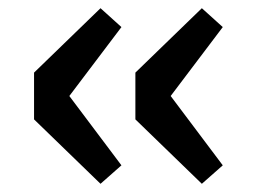

<svg xmlns="http://www.w3.org/2000/svg" viewBox="-20 -486 640 468"><path d="M225 -38 63 -195V-309L225 -466L276 -420L149 -252L276 -83ZM472 -38 310 -195V-309L472 -466L523 -420L396 -252L523 -83Z"/></svg>

Font: Source Code Pro Semibold
Style: Regular
Weight: 600
Monospace: yes
Designer: Paul D. Hunt, Teo Tuominen
Foundry: Adobe Systems Incorporated
Version: Version 2.030;PS 1.000;hotconv 16.6.51;makeotf.lib2.5.65220